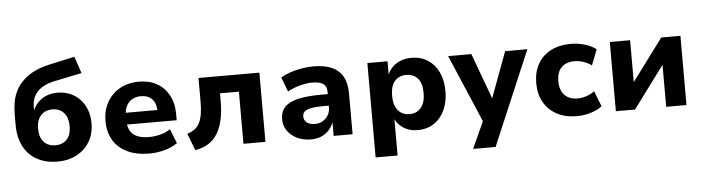

<svg xmlns="http://www.w3.org/2000/svg" viewBox="-52 -962 5032 1376"><g transform="rotate(-5 2464.0 -273.5)"><path d="M328 11Q246 11 183.5 -22Q121 -55 86 -120Q51 -185 51 -279V-350Q51 -398 59 -442Q67 -486 87 -524.5Q107 -563 140.5 -595Q174 -627 223 -651Q272 -675 340 -689L513 -727L554 -606L351 -564Q273 -547 232.5 -504Q192 -461 192 -393V-349H185Q195 -384 218.5 -414Q242 -444 280 -462.5Q318 -481 371 -481Q416 -481 456.5 -465Q497 -449 527.5 -418Q558 -387 576 -343Q594 -299 594 -243Q594 -165 559.5 -108.5Q525 -52 465.5 -20.5Q406 11 328 11ZM323 -107Q375 -107 405.5 -139.5Q436 -172 436 -235Q436 -296 405.5 -330.5Q375 -365 322 -365Q270 -365 239.5 -331Q209 -297 209 -238Q209 -174 239.5 -140.5Q270 -107 323 -107Z M990 11Q896 11 829.5 -21Q763 -53 729 -111.5Q695 -170 695 -249Q695 -324 727.5 -382.5Q760 -441 819.5 -475Q879 -509 959 -509Q1032 -509 1087 -478Q1142 -447 1173 -389.5Q1204 -332 1204 -251V-210H822V-295H1087L1073 -280Q1073 -342 1044 -373Q1015 -404 963 -404Q926 -404 899 -388Q872 -372 857.5 -341.5Q843 -311 843 -266V-253Q843 -201 859.5 -169Q876 -137 910.5 -122Q945 -107 996 -107Q1035 -107 1076.5 -117.5Q1118 -128 1150 -150L1191 -46Q1151 -18 1097 -3.5Q1043 11 990 11Z M1318 15 1271 -107Q1303 -116 1325 -132.5Q1347 -149 1360.5 -175.5Q1374 -202 1380 -240Q1386 -278 1386 -328V-498H1824V0H1666V-375H1530V-323Q1530 -249 1518 -190.5Q1506 -132 1481 -89.5Q1456 -47 1415.5 -20.5Q1375 6 1318 15Z M2151 11Q2095 11 2051 -10.5Q2007 -32 1982 -68.5Q1957 -105 1957 -151Q1957 -204 1987.5 -237.5Q2018 -271 2083.5 -286.5Q2149 -302 2255 -302H2318V-219H2261Q2222 -219 2193.5 -216Q2165 -213 2146.5 -206Q2128 -199 2119 -187.5Q2110 -176 2110 -158Q2110 -129 2131.5 -113Q2153 -97 2190 -97Q2220 -97 2244.5 -111Q2269 -125 2284 -149.5Q2299 -174 2299 -205V-314Q2299 -359 2273.5 -376.5Q2248 -394 2194 -394Q2155 -394 2110 -382.5Q2065 -371 2017 -346L1977 -450Q2010 -469 2049 -482Q2088 -495 2130.5 -502Q2173 -509 2215 -509Q2291 -509 2343.5 -486.5Q2396 -464 2423.5 -416.5Q2451 -369 2451 -293V0H2315V-99Q2303 -66 2280.5 -41.5Q2258 -17 2226 -3Q2194 11 2151 11Z M2601 180V-499H2746V-402H2745Q2766 -453 2811.5 -481Q2857 -509 2918 -509Q2986 -509 3036 -476.5Q3086 -444 3113.5 -386Q3141 -328 3141 -249Q3141 -174 3114 -115Q3087 -56 3037.5 -22.5Q2988 11 2918 11Q2860 11 2818 -16Q2776 -43 2757 -85H2759V180ZM2871 -108Q2923 -108 2953.5 -145Q2984 -182 2984 -250Q2984 -319 2954 -354.5Q2924 -390 2870 -390Q2818 -390 2787.5 -354.5Q2757 -319 2757 -250Q2757 -182 2787.5 -145Q2818 -108 2871 -108Z M3302 180 3408 -52V32L3182 -498H3349L3476 -153H3464L3592 -498H3752L3464 180Z M4063 11Q3981 11 3920.5 -21.5Q3860 -54 3827 -112.5Q3794 -171 3794 -250Q3794 -329 3827 -387.5Q3860 -446 3921 -477.5Q3982 -509 4063 -509Q4117 -509 4166.5 -494Q4216 -479 4247 -454L4203 -342Q4178 -361 4145 -372Q4112 -383 4081 -383Q4020 -383 3986.5 -349Q3953 -315 3953 -249Q3953 -185 3986.5 -150Q4020 -115 4081 -115Q4112 -115 4144.5 -126Q4177 -137 4202 -156L4246 -44Q4215 -20 4166 -4.5Q4117 11 4063 11Z M4345 0V-498H4491V-182H4480L4715 -498H4853V0H4707V-317H4718L4483 0Z"/></g></svg>

Font: Nunito Sans 9pt ExtraBold
Style: Regular
Weight: 800
Version: Version 3.101;gftools[0.9.27]